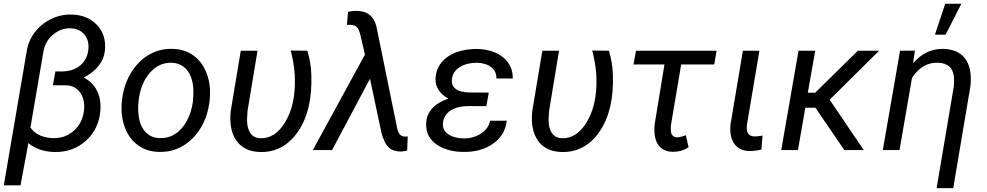

<svg xmlns="http://www.w3.org/2000/svg" viewBox="-28 -798 5251 1021"><path d="M352.5 -720.7Q436.5 -718.8 486.8 -666.3Q537.1 -613.8 530.3 -532.7Q522 -440.9 417.5 -385.3Q463.4 -362.8 486.8 -317.4Q510.3 -272 505.9 -210.9Q498 -111.8 429.2 -49.8Q360.4 12.2 261.2 10.3Q177.2 8.3 123 -37.1L81.1 187.5H-7.8L113.8 -523.9Q122.1 -579.6 156 -625Q189.9 -670.4 242.7 -696.3Q295.4 -722.2 352.5 -720.7ZM301.8 -418Q361.3 -418.9 398.9 -450.4Q436.5 -481.9 441.9 -535.2Q446.8 -582.5 421.1 -614Q395.5 -645.5 347.7 -647.5Q294.9 -648.4 253.7 -613.5Q212.4 -578.6 203.1 -524.4L133.8 -119.6Q153.8 -90.8 187 -77.1Q220.2 -63.5 255.9 -63.5Q319.8 -62.5 365.2 -103.3Q410.6 -144 418.5 -209Q425.3 -264.2 399.9 -303Q374.5 -341.8 327.1 -344.2L253.4 -344.7L266.6 -418.5Z M613.3 0ZM888.2 -538.1Q954.6 -537.1 1002 -502Q1049.3 -466.8 1072 -405Q1094.7 -343.3 1087.4 -270L1086.4 -259.3Q1077.1 -182.1 1040.5 -119.9Q1003.9 -57.6 945.8 -22.9Q887.7 11.7 818.4 9.8Q752.4 8.8 704.8 -26.4Q657.2 -61.5 635.3 -122.1Q613.3 -182.6 619.6 -255.4Q627 -337.4 664.1 -402.8Q701.2 -468.3 759.5 -504.2Q817.9 -540 888.2 -538.1ZM708.5 -254.9Q705.1 -224.1 708.5 -190.9Q713.4 -133.3 742.9 -99.1Q772.5 -64.9 821.8 -63.5Q865.7 -62 902.8 -85.2Q939.9 -108.4 965.3 -155.3Q990.7 -202.1 998 -259.3Q1002 -304.2 999.5 -335Q993.7 -394 963.9 -428.2Q934.1 -462.4 884.8 -464.4Q816.4 -465.8 768.6 -410.6Q720.7 -355.5 709.5 -266.1Z M1341.3 -528.3 1288.1 -206.5 1285.6 -161.1Q1285.6 -115.7 1303.7 -89.8Q1321.8 -64 1356.4 -63Q1436.5 -60.1 1490 -151.1Q1543.5 -242.2 1540 -377.9L1539.1 -404.3Q1534.2 -468.3 1517.6 -529.3L1606.4 -528.3Q1625 -467.3 1627.4 -403.8Q1634.8 -213.9 1558.1 -100.3Q1481.4 13.2 1355.5 10.3Q1270 8.3 1229 -50.3Q1188 -108.9 1199.2 -209L1252.4 -528.3Z M1865.7 -740.2Q1954.6 -740.2 1974.1 -655.3L2084.5 -113.8Q2094.2 -73.2 2122.1 -71.8H2131.3L2140.1 -72.8L2137.2 2.4Q2122.6 6.8 2103 7.8Q2064 7.8 2040 -13.2Q2016.1 -34.2 2000.5 -91.3L1939.5 -379.4L1737.8 0H1635.7L1912.6 -507.8L1887.2 -617.2Q1878.9 -645.5 1868.4 -655Q1857.9 -664.6 1840.8 -665.5L1829.1 -666L1816.9 -665.5L1822.8 -734.9Q1846.2 -740.2 1865.7 -740.2Z M2465.8 -233.9Q2405.3 -233.9 2368.9 -210.9Q2332.5 -188 2327.6 -144.5Q2323.2 -108.4 2353.5 -85.9Q2383.8 -63.5 2435.5 -62Q2487.8 -61 2528.8 -87.2Q2569.8 -113.3 2578.1 -155.8L2666.5 -156.2Q2658.7 -79.1 2593.3 -33.4Q2527.8 12.2 2432.1 9.8Q2364.3 8.8 2313.5 -17.6Q2233.4 -59.6 2238.3 -144Q2243.2 -233.9 2356 -273.9Q2323.7 -290.5 2304.9 -318.8Q2286.1 -347.2 2288.1 -379.9Q2291 -447.8 2344.2 -490Q2397.5 -532.2 2489.3 -537.1L2511.2 -537.6Q2596.2 -535.2 2648.2 -492.2Q2700.2 -449.2 2698.7 -380.4L2611.8 -380.9Q2612.8 -417.5 2584.7 -440.2Q2556.6 -462.9 2508.3 -464.4Q2455.6 -464.4 2418.5 -442.1Q2381.3 -419.9 2375.5 -380.4Q2366.2 -309.1 2467.8 -306.2L2571.3 -305.7L2558.1 -233.4Z M2944.8 -528.3 2891.6 -206.5 2889.2 -161.1Q2889.2 -115.7 2907.2 -89.8Q2925.3 -64 2960 -63Q3040 -60.1 3093.5 -151.1Q3147 -242.2 3143.6 -377.9L3142.6 -404.3Q3137.7 -468.3 3121.1 -529.3L3210 -528.3Q3228.5 -467.3 3231 -403.8Q3238.3 -213.9 3161.6 -100.3Q3085 13.2 2959 10.3Q2873.5 8.3 2832.5 -50.3Q2791.5 -108.9 2802.7 -209L2856 -528.3Z M3770 -455.1H3594.2L3539.6 -130.9L3539.1 -108.9Q3539.1 -67.9 3574.2 -67.9Q3590.3 -67.9 3619.1 -79.1L3633.8 -14.6Q3595.2 9.8 3549.8 9.3Q3497.1 8.3 3471.9 -28.3Q3446.8 -64.9 3453.1 -136.2L3505.4 -455.1H3340.8L3354 -528.3H3782.7Z M4010.3 -528.3 3943.8 -133.3Q3942.4 -120.6 3943.4 -109.9Q3946.3 -73.7 3984.9 -72.3Q4001.5 -72.3 4026.9 -77.1L4021 -2.9Q3986.3 5.9 3956.1 4.9Q3903.3 3.9 3877 -33.2Q3850.6 -70.3 3856.4 -134.8L3922.4 -528.3Z M4126.5 0ZM4308.1 -225.1H4254.4L4215.3 0H4126.5L4218.3 -528.3H4307.1L4267.6 -304.7H4306.6L4533.7 -528.3H4647L4383.8 -267.6L4565.4 0H4461.9Z M4666.5 0ZM4837.4 -528.8 4827.1 -461.9Q4896.5 -540 4987.8 -538.1Q5068.8 -536.1 5105.7 -484.6Q5142.6 -433.1 5132.3 -338.9L5041 202.6H4952.6L5043.9 -337.4Q5046.9 -363.8 5044.9 -386.7Q5038.6 -462.9 4958 -464.4Q4875.5 -466.3 4821.8 -383.8L4755.4 0H4666.5L4758.3 -528.3ZM4998.5 -778.3H5084.5L5000.5 -613.8H4943.8Z"/></svg>

Font: Roboto
Style: Italic
Weight: 400
Italic angle: -12°
Designer: Google
Version: Version 2.134; 2016; ttfautohint (v1.6)